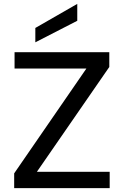

<svg xmlns="http://www.w3.org/2000/svg" viewBox="-20 -969 637 989"><path d="M378 -949V-862L162 -751V-825ZM543 -624 170 -84H545V0H53V-76L425 -616H55V-700H543Z"/></svg>

Font: Albert Sans Medium
Style: Regular
Weight: 500
Designer: Andreas Rasmussen
Foundry: a.Foundry
Version: Version 1.025